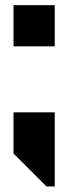

<svg xmlns="http://www.w3.org/2000/svg" viewBox="-20 -582 259 728"><path d="M31.2 -156.2H187.5V125H156.2L31.2 0ZM187.5 -406.2H31.2V-562.5H187.5Z"/></svg>

Font: Signwood
Style: Regular
Weight: 400
Designer: GGBotNet
Foundry: GGBotNet
Version: 0.95